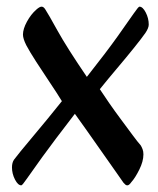

<svg xmlns="http://www.w3.org/2000/svg" viewBox="-20 -544 474 577"><path d="M44 13Q34 13 25 -4.5Q16 -22 16 -41Q16 -55 22 -64Q27 -71 42.5 -90Q58 -109 79.5 -134.5Q101 -160 123.5 -187.5Q146 -215 166 -240Q152 -263 130.5 -295Q109 -327 89 -358Q69 -389 59 -408Q49 -428 49 -440Q49 -457 61 -479Q73 -501 89 -515Q99 -524 105 -524Q111 -524 116 -516Q124 -504 152.5 -452.5Q181 -401 241 -313Q301 -389 334 -435.5Q367 -482 381.5 -503Q396 -524 399 -524Q409 -524 418 -506.5Q427 -489 427 -470Q427 -460 417 -445Q405 -428 382.5 -400Q360 -372 332.5 -339.5Q305 -307 280 -276Q291 -259 308 -234.5Q325 -210 344 -184.5Q363 -159 378.5 -138Q394 -117 403 -107Q406 -102 408.5 -95.5Q411 -89 411 -80Q411 -59 398.5 -34Q386 -9 375 3Q368 13 363 13Q359 13 357 11Q355 9 351 5Q345 -4 326.5 -30Q308 -56 285 -89Q262 -122 240 -153Q218 -184 205 -202Q141 -119 107 -72Q73 -25 60 -6Q47 13 44 13Z"/></svg>

Font: BriemHand
Style: Regular
Weight: 400
Designer: Gunnlaugur SE Briem, Eben Sorkin
Foundry: Sorkin Type
Version: Version 1.001; ttfautohint (v1.8.4.7-5d5b)